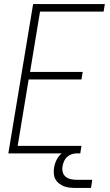

<svg xmlns="http://www.w3.org/2000/svg" viewBox="-20 -755 540 945"><path d="M21 0 143 -735H496L490 -698H177L128 -401H387L381 -364H121L67 -37H381L375 0ZM353 170Q338 170 323 168.5Q308 167 295 162Q282 157 270.5 148Q259 139 252.5 127Q246 115 245 100.5Q244 86 246 71Q249 51 258.5 32Q268 13 284 -0.5Q300 -14 320 -20Q340 -26 360 -26L356 0Q344 0 331.5 4.5Q319 9 309.5 18Q300 27 295 39Q290 51 288 63Q285 78 289 92.5Q293 107 304 115.5Q315 124 329.5 127Q344 130 359 130H434L428 170Z"/></svg>

Font: Iosevka Curly XLtObl
Style: Regular
Weight: 200
Italic angle: -9°
Monospace: yes
Designer: Belleve Invis
Foundry: Belleve Invis
Version: Version 11.1.0; ttfautohint (v1.8.3)